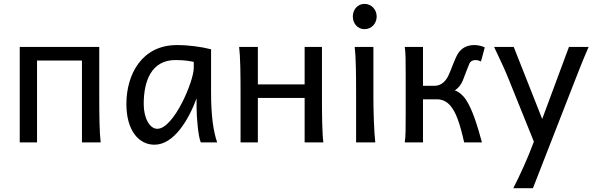

<svg xmlns="http://www.w3.org/2000/svg" viewBox="-20 -743 3102 1002"><path d="M498 -498H83V0H173.3V-427.2H407.7V0H505.4C499 -51.3 498 -144 498 -239.3Z M1005.9 -180.7C1005.9 -137.7 1013.7 -30.8 1027.8 0H1113.3C1094.2 -54.7 1081.5 -135.7 1081.5 -258.8V-485.8C1032.2 -498.5 966.3 -507.8 903.3 -507.8C720.7 -507.8 639.6 -355.5 639.6 -200.2C639.6 -62 704.1 12.2 786.1 12.2C888.2 12.2 964.8 -118.7 1005.9 -229.5ZM896 -429.7C944.8 -429.7 975.1 -423.3 991.2 -419.9V-388.2C991.2 -318.8 886.7 -70.8 800.8 -70.8C762.2 -70.8 730 -124.5 730 -200.2C730 -317.9 768.6 -429.7 896 -429.7Z M1235.4 0H1325.7V-231.9H1569.8V0H1667.5C1661.1 -51.3 1660.2 -144 1660.2 -239.3V-498H1569.8V-302.7H1325.7V-498H1228C1234.4 -446.8 1235.4 -354 1235.4 -258.8Z M1928.7 -498H1831.1C1837.4 -446.8 1838.4 -354 1838.4 -258.8V0H1938.5C1932.1 -52.2 1928.7 -168.9 1928.7 -231.9ZM1821.3 -656.7C1821.3 -620.6 1846.2 -590.8 1882.3 -590.8C1918.9 -590.8 1945.8 -620.6 1945.8 -656.7C1945.8 -692.9 1918.9 -722.7 1882.3 -722.7C1846.2 -722.7 1821.3 -692.9 1821.3 -656.7Z M2187.5 -498H2092.3C2097.2 -470.7 2097.2 -416.5 2097.2 -349.1V-148.9C2097.2 -81.5 2097.2 -27.3 2092.3 0H2187.5V-224.6H2263.2C2289.6 -224.6 2313 -211.4 2329.1 -192.9C2359.4 -158.2 2378.9 -103 2402.3 0H2495.1C2473.1 -81.1 2447.3 -168.5 2412.1 -222.2C2395.5 -247.1 2373.5 -265.1 2353.5 -271C2371.6 -283.2 2386.2 -300.3 2395 -322.3C2408.2 -356 2420.4 -389.6 2429.2 -410.2C2435.1 -423.8 2448.7 -429.7 2460.9 -429.7C2472.2 -429.7 2482.4 -425.8 2490.2 -422.4L2509.8 -495.6C2495.1 -502.9 2474.6 -507.8 2456.1 -507.8C2419.9 -507.8 2394.5 -495.1 2375.5 -471.2C2355 -445.3 2336.4 -380.9 2319.3 -346.7C2298.8 -305.7 2270.5 -295.4 2248.5 -295.4H2187.5Z M2981.4 -325.2C2999 -370.1 3019 -422.4 3051.8 -498H2949.2L2809.6 -122.1L2661.1 -498H2558.6C2595.2 -421.9 2619.1 -369.1 2636.7 -324.7L2766.1 -3.9L2761.7 7.8C2734.9 80.6 2694.8 168.9 2658.7 239.3H2761.2Z"/></svg>

Font: Andika
Style: Regular
Weight: 400
Designer: Victor Gaultney, Annie Olsen, Julie Remington, Don Collingsworth, Eric Hays
Foundry: SIL International
Version: Version 1.000